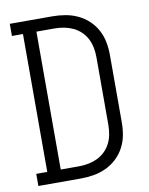

<svg xmlns="http://www.w3.org/2000/svg" viewBox="-83 -796 666 857"><g transform="rotate(-10 250.0 -367.5)"><path d="M21 0V-55H71V-680H21V-735H214Q243 -735 272.5 -730Q302 -725 328.5 -712.5Q355 -700 376.5 -680Q398 -660 412 -634Q426 -608 431.5 -579Q437 -550 437 -521V-215Q437 -185 431.5 -156Q426 -127 412 -101Q398 -75 376.5 -55Q355 -35 328.5 -22.5Q302 -10 272.5 -5Q243 0 214 0ZM214 -55Q236 -55 257 -59Q278 -63 297.5 -72Q317 -81 333 -96.5Q349 -112 358.5 -131Q368 -150 372 -171.5Q376 -193 376 -215V-521Q376 -542 372 -563.5Q368 -585 358.5 -604Q349 -623 333 -638.5Q317 -654 297.5 -663Q278 -672 257 -676Q236 -680 214 -680H132V-55Z"/></g></svg>

Font: Iosevka Slab Light
Style: Regular
Weight: 300
Monospace: yes
Designer: Belleve Invis
Foundry: Belleve Invis
Version: Version 11.1.0; ttfautohint (v1.8.3)